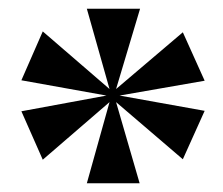

<svg xmlns="http://www.w3.org/2000/svg" viewBox="-20 -780 512 440"><path d="M179 -360 231 -546 78 -414 29 -525 224 -561 29 -596 78 -708 231 -576 179 -760H301L246 -576L399 -706L449 -595L254 -561L449 -526L399 -415L246 -546L300 -360Z"/></svg>

Font: Noto Serif Display SemiCondensed Black
Style: Regular
Weight: 900
Width: 4
Designer: Monotype Design Team
Foundry: Monotype Imaging Inc.
Version: Version 2.009